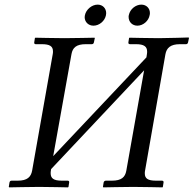

<svg xmlns="http://www.w3.org/2000/svg" viewBox="-20 -809 837 830"><path d="M695 -574C700 -602 717 -618 758 -618H784C789 -618 792 -621 793 -626L797 -645L795 -647C795 -647 702 -644 666 -644C627 -644 540 -646 540 -646L538 -645L535 -626C534 -621 537 -618 542 -618H568C602 -618 616 -608 616 -586C616 -583 616 -579 615 -574L613 -561L210 -134L289 -575C294 -603 310 -618 351 -618H377C382 -618 385 -621 386 -626L390 -645L388 -646C388 -646 294 -644 259 -644C220 -644 133 -646 133 -646L131 -645L128 -626C127 -621 130 -618 134 -618H161C195 -618 209 -609 209 -587C209 -583 209 -579 208 -575L119 -72C114 -44 98 -28 57 -28H30C25 -28 22 -25 21 -20L18 -1L20 1C20 1 114 -1 149 -1C188 -1 274 1 274 1L276 -1L279 -20C280 -25 277 -28 273 -28H247C212 -28 199 -38 199 -60C199 -63 199 -67 200 -72L201 -78L603 -505L526 -71C521 -43 505 -28 464 -28H438C433 -28 429 -25 428 -20L425 -1L427 1C427 1 521 -1 556 -1C595 -1 682 1 682 1L684 -1L687 -20C688 -25 685 -28 680 -28H654C620 -28 606 -37 606 -59C606 -63 606 -67 607 -71ZM347 -743C347 -740 346 -737 346 -735C346 -714 362 -698 384 -698C409 -698 433 -718 438 -743C438 -746 439 -750 439 -752C439 -773 424 -789 402 -789C377 -789 352 -768 347 -743ZM537 -744C536 -741 536 -738 536 -736C536 -714 552 -698 574 -698C599 -698 623 -719 627 -744C628 -747 628 -750 628 -753C628 -773 613 -789 591 -789C566 -789 542 -769 537 -744Z"/></svg>

Font: Libertinus Serif
Style: Italic
Weight: 400
Italic angle: -12°
Designer: Philipp H. Poll, Khaled Hosny
Foundry: Caleb Maclennan
Version: Version 7.050;RELEASE